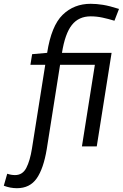

<svg xmlns="http://www.w3.org/2000/svg" viewBox="-122 -770 646 1010"><path d="M-33 220Q-68 220 -102 207L-84 144Q-63 151 -43 151Q-3 151 16.5 113Q36 75 46 12L116 -429H38L47 -485L126 -492Q148 -634 207.5 -692Q267 -750 355 -750Q386 -750 420 -744.5Q454 -739 504 -723L480 -661Q447 -671 416.5 -677.5Q386 -684 355 -684Q292 -684 256 -638.5Q220 -593 204 -492H465L387 0H309L377 -429H194L124 14Q107 117 71 168.5Q35 220 -33 220Z"/></svg>

Font: Georama
Style: Italic
Weight: 400
Italic angle: -9°
Designer: Jean-Baptiste Levee
Foundry: Production Type
Version: Version 1.000